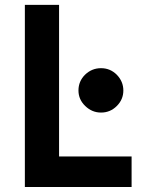

<svg xmlns="http://www.w3.org/2000/svg" viewBox="-20 -753 576 773"><path d="M217.8 -123Q217.8 -275.4 217.8 -733.4Q183.6 -733.4 80.1 -733.4Q80.1 -710 80.1 -640.6Q80.1 -480.5 80.1 0Q85.9 0 101.6 0Q204.1 0 509.8 0Q509.8 -30.3 509.8 -123Q436.5 -123 217.8 -123ZM386.7 -299.8Q423.8 -299.8 450.2 -326.2Q476.6 -352.5 476.6 -388.7Q476.6 -424.8 450.2 -452.1Q423.8 -478.5 386.7 -478.5Q349.6 -478.5 322.3 -452.1Q295.9 -425.8 295.9 -388.7Q295.9 -352.5 323.2 -326.2Q350.6 -299.8 386.7 -299.8Z"/></svg>

Font: BM-Biotif
Style: Bold
Weight: 400
Designer: Deni Anggara
Version: Version 1.000;PS 001.000;hotconv 1.0.88;makeotf.lib2.5.64776